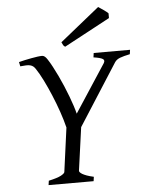

<svg xmlns="http://www.w3.org/2000/svg" viewBox="-57 -880 702 925"><g transform="rotate(-5 294.0 -417.0)"><path d="M357.9 0H140.1L143.1 -21Q185.5 -30.3 202.9 -39.8Q220.2 -49.3 221.2 -56.2L250 -269Q241.2 -304.7 227.1 -345.9Q212.9 -387.2 196 -427.5Q179.2 -467.8 161.4 -503.7Q143.6 -539.6 127 -564Q122.1 -571.3 116.5 -575.7Q110.8 -580.1 102.8 -582.3Q94.7 -584.5 83 -584.2Q71.3 -584 54.2 -582L49.8 -603Q63 -606.4 78.9 -609.9Q94.7 -613.3 110.4 -616.2Q126 -619.1 139.9 -621.1Q153.8 -623 163.1 -623Q175.8 -623 188 -604Q198.7 -587.9 210.4 -565.9Q222.2 -543.9 234.1 -518.8Q246.1 -493.7 257.1 -467.5Q268.1 -441.4 277.6 -416.3Q287.1 -391.1 294.2 -369.1Q301.3 -347.2 305.2 -331.1L456.1 -562Q464.4 -575.7 453.4 -582.5Q442.4 -589.4 409.2 -594.2L412.1 -615.2H587.9L585 -594.2Q554.2 -587.9 536.9 -581.3Q519.5 -574.7 511.2 -562L320.8 -264.6L292 -56.2Q291.5 -53.2 294.7 -49.1Q297.9 -44.9 305.9 -40Q314 -35.2 327.4 -30.3Q340.8 -25.4 360.8 -21ZM500 -776.4 277.8 -657.2Q271 -661.6 268.6 -666Q266.1 -670.4 261.7 -680.2L452.6 -834Q457 -831.1 463.6 -826.7Q470.2 -822.3 477.3 -817.4Q484.4 -812.5 490.7 -807.6Q497.1 -802.7 500 -799.3Z"/></g></svg>

Font: Gentium
Style: Italic
Weight: 400
Italic angle: -7°
Designer: J. Victor Gaultney
Version: Version 1.02; 2005; OFL release